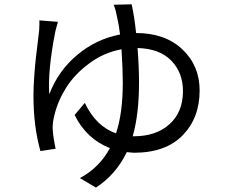

<svg xmlns="http://www.w3.org/2000/svg" viewBox="-20 -810 1040 888"><path d="M593.8 -179.7H598.6Q702.1 -179.7 764.2 -235.8Q826.2 -292 826.2 -388.7Q826.2 -473.6 772.5 -529.3Q718.8 -585 616.2 -587.9Q623 -499 623 -427.7Q623 -282.2 593.8 -179.7ZM505.9 -788.1 588.9 -790Q601.6 -733.4 609.4 -657.2Q744.1 -657.2 823.7 -581.5Q903.3 -505.9 903.3 -391.6Q903.3 -264.6 824.7 -184.1Q746.1 -103.5 598.6 -103.5L566.4 -106.4Q516.6 -2.9 423.8 57.6L349.6 13.7Q440.4 -35.2 488.3 -125Q378.9 -168 325.2 -278.3L372.1 -334Q424.8 -224.6 516.6 -193.4Q547.9 -286.1 547.9 -427.7Q547.9 -488.3 542 -582Q460.9 -567.4 393.1 -517.1Q325.2 -466.8 286.1 -404.8Q247.1 -342.8 231.4 -276.4Q222.7 -243.2 223.6 -214.8Q225.6 -175.8 237.3 -122.1L167 -111.3Q134.8 -224.6 134.8 -367.2Q134.8 -406.2 138.2 -455.6Q141.6 -504.9 145.5 -538.6Q149.4 -572.3 154.8 -616.7Q160.2 -661.1 161.1 -669.9Q163.1 -704.1 162.1 -715.8L248 -709Q238.3 -675.8 235.4 -662.1Q200.2 -482.4 208 -374Q249 -482.4 337.4 -556.2Q425.8 -629.9 535.2 -650.4Q530.3 -692.4 522.5 -726.6Q515.6 -763.7 505.9 -788.1Z"/></svg>

Font: Nasu
Style: Regular
Weight: 400
Designer: Ryoko NISHIZUKA (kana &amp; ideographs); Paul D. Hunt (Latin, Greek &amp; Cyrillic); Wenlong ZHANG (bopomofo); Sandoll C
Version: Version 2014.1215